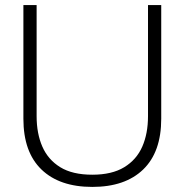

<svg xmlns="http://www.w3.org/2000/svg" viewBox="-20 -724 726 755"><path d="M614 -704V-257Q614 -126 543 -57.5Q472 11 343 11Q214 11 143 -57.5Q72 -126 72 -257V-704H124V-267Q124 -199 146.5 -147.5Q169 -96 217 -66.5Q265 -37 343 -37Q420 -37 468.5 -66.5Q517 -96 539.5 -147.5Q562 -199 562 -267V-704Z"/></svg>

Font: Prodigy Sans Light
Style: Regular
Weight: 300
Designer: Wei Huang
Foundry: Wei Huang
Version: Version 1.003; ttfautohint (v1.8.3)